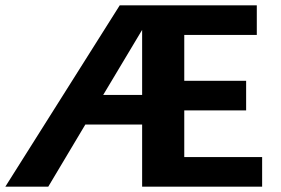

<svg xmlns="http://www.w3.org/2000/svg" viewBox="-28 -700 1055 720"><path d="M955 -111V0H505V-233H292L153 0H-8L421 -680H935V-569H663V-397H895V-286H663V-111ZM505 -344V-588L359 -344Z"/></svg>

Font: Martel Sans ExtraBold
Style: Regular
Weight: 800
Designer: Dan Reynolds and Mathieu Réguer
Foundry: Dan Reynolds and Mathieu Réguer
Version: Version 1.002; ttfautohint (v1.1) -l 5 -r 5 -G 72 -x 0 -D la